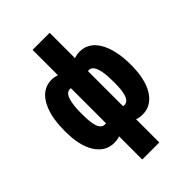

<svg xmlns="http://www.w3.org/2000/svg" viewBox="-272 -864 1180 1180"><g transform="rotate(-45 318.0 -273.5)"><path d="M606 -261.7V-251.5Q606 -194.3 595.2 -146.5Q584.5 -98.6 563.5 -63.7Q542.5 -28.8 511.7 -9.5Q481 9.8 440.9 9.8Q399.9 9.8 370.6 -9Q341.3 -27.8 321.5 -61.5Q301.8 -95.2 289.8 -139.6Q277.8 -184.1 271 -234.9V-275.4Q277.8 -330.1 289.6 -377.9Q301.3 -425.8 321 -461.7Q340.8 -497.6 370.1 -517.8Q399.4 -538.1 439.9 -538.1Q472.7 -538.1 499 -524.9Q525.4 -511.7 545.2 -487.3Q564.9 -462.9 578.4 -428.7Q591.8 -394.5 598.9 -352.5Q606 -310.5 606 -261.7ZM457 -251.5V-261.7Q457 -287.6 455.3 -311Q453.6 -334.5 449.5 -354Q445.3 -373.5 439 -387.7Q432.6 -401.9 423.3 -409.7Q414.1 -417.5 400.9 -417.5Q372.1 -417.5 353.3 -402.3Q334.5 -387.2 325.4 -359.1Q316.4 -331.1 316.4 -292V-218.3Q316.4 -184.6 325 -160.6Q333.5 -136.7 352.3 -123.8Q371.1 -110.8 401.9 -110.8Q418 -110.8 428.7 -121.3Q439.5 -131.8 445.6 -150.6Q451.7 -169.4 454.3 -195.3Q457 -221.2 457 -251.5ZM30.3 -251.5V-261.7Q30.3 -310.5 37.1 -352.5Q43.9 -394.5 57.4 -428.7Q70.8 -462.9 90.6 -487.3Q110.4 -511.7 136.7 -524.9Q163.1 -538.1 195.3 -538.1Q236.3 -538.1 265.4 -517.8Q294.4 -497.6 314.2 -461.7Q334 -425.8 346.2 -377.9Q358.4 -330.1 364.7 -275.4V-237.3Q357.9 -185.5 345.9 -140.6Q334 -95.7 314 -62Q293.9 -28.3 264.9 -9.3Q235.8 9.8 194.8 9.8Q154.8 9.8 124 -9.5Q93.3 -28.8 72 -63.7Q50.8 -98.6 40.5 -146.5Q30.3 -194.3 30.3 -251.5ZM178.7 -261.7V-251.5Q178.7 -221.2 181.2 -195.3Q183.6 -169.4 189.7 -150.9Q195.8 -132.3 206.5 -121.8Q217.3 -111.3 233.9 -111.3Q264.6 -111.3 283.4 -124.3Q302.2 -137.2 310.8 -161.6Q319.3 -186 318.8 -220.7V-292Q319.3 -331.1 310.3 -359.1Q301.3 -387.2 282.5 -402.3Q263.7 -417.5 234.9 -417.5Q218.3 -417.5 207.5 -405.3Q196.8 -393.1 190.4 -371.8Q184.1 -350.6 181.4 -322.5Q178.7 -294.4 178.7 -261.7ZM243.2 203.1V-750H391.6V203.1Z"/></g></svg>

Font: Roboto Condensed ExtraBold
Style: Regular
Weight: 800
Designer: Christian Robertson
Foundry: Google
Version: Version 3.008; 2023